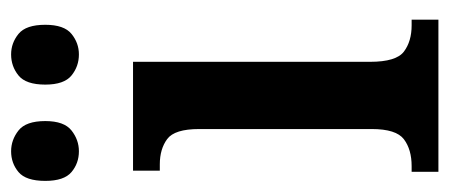

<svg xmlns="http://www.w3.org/2000/svg" viewBox="-246 -544 790 337"><g transform="rotate(-90 148.5 -375.0)"><path d="M16 0V-47H26Q55 -47 73 -60.5Q91 -74 91 -117V-420Q91 -463 73.5 -476Q56 -489 29 -489H18V-536H209V-120Q209 -74 227 -60.5Q245 -47 273 -47H283V0ZM222 -631Q201 -631 185 -644Q169 -657 169 -690Q169 -724 185 -737Q201 -750 222 -750Q242 -750 258 -737Q274 -724 274 -690Q274 -657 258 -644Q242 -631 222 -631ZM52 -631Q31 -631 15.5 -644Q0 -657 0 -690Q0 -724 15.5 -737Q31 -750 52 -750Q72 -750 88.5 -737Q105 -724 105 -690Q105 -657 88.5 -644Q72 -631 52 -631Z"/></g></svg>

Font: Noto Serif Khmer Condensed SemiBold
Style: Regular
Weight: 600
Width: 3
Designer: Danh Hong and the Monotype Design Team
Foundry: Monotype Imaging Inc.
Version: Version 2.004; ttfautohint (v1.8.4.7-5d5b)